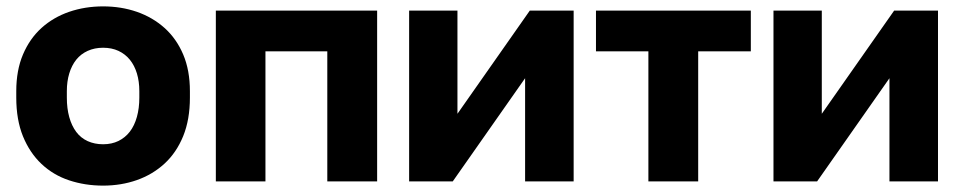

<svg xmlns="http://www.w3.org/2000/svg" viewBox="-20 -563 2981 596"><path d="M300 13.2Q356 13.2 404.9 -4Q453.8 -21.2 490.8 -55.2Q527.8 -89.3 548.7 -140.6Q569.5 -191.8 569.5 -260V-280Q569.5 -344.7 548.7 -393.8Q527.8 -443 490.8 -476.2Q453.8 -509.3 404.9 -526.3Q356 -543.2 300 -543.2Q244 -543.2 194.7 -526.3Q145.5 -509.3 108.8 -476.2Q72.2 -443 51.3 -393.8Q30.5 -344.7 30.5 -280V-260Q30.5 -191.2 51.3 -139.9Q72.2 -88.7 108.8 -54.1Q145.5 -19.5 194.7 -3.2Q244 13.2 300 13.2ZM300 -115.2Q273.7 -115.2 252.2 -124.9Q230.7 -134.7 216.6 -153.6Q202.5 -172.5 195 -199.4Q187.5 -226.3 187.5 -260V-280Q187.5 -310.2 195 -335Q202.5 -359.8 216.6 -377.6Q230.7 -395.3 252.2 -405.1Q273.7 -414.8 300 -414.8Q326.8 -414.8 347.7 -405.1Q368.7 -395.3 383.1 -377.6Q397.5 -359.8 405 -335Q412.5 -310.2 412.5 -280V-260Q412.5 -227.3 405 -200.3Q397.5 -173.2 383.1 -154.4Q368.7 -135.7 347.7 -125.4Q326.8 -115.2 300 -115.2Z M650 0H804V-403.7H996V0H1150.7V-530H650Z M1250 0H1385.5L1610 -320.2V0H1760.7V-530H1624.5L1400 -209.8V-530H1250Z M1992.7 0H2147.3V-403.7H2310.7V-530H1830V-403.7H1992.7Z M2381 0H2516.5L2741 -320.2V0H2891.7V-530H2755.5L2531 -209.8V-530H2381Z"/></svg>

Font: Golos Text VF
Style: Regular
Weight: 400
Designer: A.Korolkova, Vitaly Kuzmin
Foundry: ParaType Ltd
Version: Version 2.005